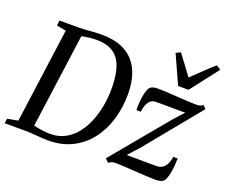

<svg xmlns="http://www.w3.org/2000/svg" viewBox="-140 -1022 1452 1238"><g transform="rotate(20 586.0 -403.0)"><path d="M97.5 -743H232.5Q270.5 -744 308.8 -747.5Q347 -751 384 -751Q463 -751 518.2 -729Q573.5 -707 608.2 -666.5Q643 -626 659.2 -570.5Q675.5 -515 675.5 -449Q675.5 -353.5 650 -270.2Q624.5 -187 575.5 -124.5Q526.5 -62 455.5 -26.8Q384.5 8.5 294 8.5Q270 8.5 248.5 7Q227 5.5 206.5 4Q186 2.5 165.5 1.2Q145 0 123 0H-7.5L-3.5 -32.5L69.5 -46L158 -695.5L94 -707.5ZM172 -19 154.5 -56Q170.5 -51.5 193.5 -46.8Q216.5 -42 242 -38.8Q267.5 -35.5 291 -35.5Q347 -35.5 391.2 -59Q435.5 -82.5 468 -123.2Q500.5 -164 521.8 -216.2Q543 -268.5 553.5 -326.2Q564 -384 564 -441.5Q564 -510 553 -560.2Q542 -610.5 518.2 -643.2Q494.5 -676 456.8 -692Q419 -708 365.5 -708Q343 -708 320.8 -705.5Q298.5 -703 280 -699.5Q261.5 -696 250 -693L268.5 -724ZM1063 -462Q1051 -462 1028.8 -462.2Q1006.5 -462.5 980 -462.5Q953.5 -462.5 928 -462.8Q902.5 -463 883.2 -463Q864 -463 856.5 -462.5Q835.5 -461.5 822 -447.8Q808.5 -434 801 -413.5Q793.5 -393 791.5 -370H762Q760.5 -386.5 761.8 -411.8Q763 -437 767.2 -463.2Q771.5 -489.5 779 -510Q786.5 -530.5 797.5 -537.5Q803.5 -541.5 814.2 -544.8Q825 -548 843.5 -548Q871 -548 907.8 -546Q944.5 -544 983 -541.2Q1021.5 -538.5 1055.5 -536.8Q1089.5 -535 1111 -535Q1125 -535 1135.8 -537.5Q1146.5 -540 1157 -549L1177.5 -528L870 -152.5L801.5 -76.5Q821.5 -76.5 851 -76.2Q880.5 -76 911.8 -75.8Q943 -75.5 969 -75.5Q995 -75.5 1008 -75.5Q1043 -76.5 1062.5 -101Q1082 -125.5 1088 -168H1118Q1117.5 -147 1115.8 -121.2Q1114 -95.5 1109.5 -71Q1105 -46.5 1097.8 -27.8Q1090.5 -9 1079.5 -1Q1073 3.5 1060.2 6.8Q1047.5 10 1028 10Q999.5 10 961 7.8Q922.5 5.5 882.8 3Q843 0.5 808.8 -1.8Q774.5 -4 753.5 -4Q739.5 -4 727.8 -0.5Q716 3 706 12L682.5 -10.5L1002.5 -395.5ZM961 -608 872.5 -803 904 -818.5Q928 -787 953.2 -752.8Q978.5 -718.5 1005 -682.5Q1041.5 -716 1075.5 -750Q1109.5 -784 1150.5 -818.5L1180.5 -799.5L1032.5 -608Z"/></g></svg>

Font: Merriweather 60pt
Style: Italic
Weight: 400
Italic angle: -7.8°
Version: Version 2.101